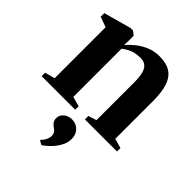

<svg xmlns="http://www.w3.org/2000/svg" viewBox="-221 -652 1039 1039"><g transform="rotate(45 299.0 -132.0)"><path d="M72 -41.5V-432L13 -453V-481L171 -524.5H189L212 -506.5V-468.5L210.5 -434Q229.5 -457 256.2 -478.2Q283 -499.5 316.5 -513.5Q350 -527.5 388.5 -527.5Q442 -527.5 474.2 -507Q506.5 -486.5 521.2 -443Q536 -399.5 536 -330.5V-41.5L591 -26.5V0H345.5V-26.5L392.5 -41.5V-329Q392.5 -368 386.5 -394.5Q380.5 -421 365 -434.8Q349.5 -448.5 322 -448.5Q296.5 -448.5 277.2 -443.2Q258 -438 243 -429.2Q228 -420.5 215 -410.5V-41.5L271 -26.5V0H14.5V-26.5ZM370 125.5Q370 155.5 354.2 183.2Q338.5 211 317 232.2Q295.5 253.5 278 264.5H277L254 252V247.5Q267.5 235 274.8 219Q282 203 282 191.5Q282 177.5 276.8 168.5Q271.5 159.5 257 150Q245.5 142 238 131.5Q230.5 121 230.5 106Q230.5 87.5 240.5 74.8Q250.5 62 265.2 55.5Q280 49 294 49H297.5Q328 49 349 70.2Q370 91.5 370 125.5Z"/></g></svg>

Font: Merriweather 120pt
Style: Bold
Weight: 700
Designer: Eben Sorkin
Foundry: Eben Sorkin
Version: Version 2.100